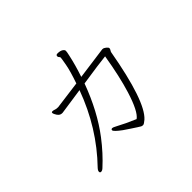

<svg xmlns="http://www.w3.org/2000/svg" viewBox="-161 -1006 1322 1322"><g transform="rotate(-45 500.0 -345.5)"><path d="M504 -727Q504 -719 509.5 -714.5Q515 -710 515 -703.5Q515 -697 505.5 -644Q496 -591 465 -502L261 -475Q240 -475 230 -480Q223 -483 213 -483H210Q204 -482 204 -475.5Q204 -469 210 -458Q225 -426 251 -426H256Q260 -426 448 -454Q350 -185 158 13Q145 27 145 38Q145 49 156 49Q167 49 179 38Q255 -31 323 -120Q432 -263 505 -462Q676 -488 737 -494Q709 -324 673 -208Q629 -66 585 -35Q509 -67 450 -99Q430 -110 423 -110Q411 -110 411 -100Q411 -87 464 -48Q487 -32 510 -17Q533 -2 549 8.5Q565 19 571.5 22.5Q578 26 587.5 26Q597 26 620 6Q715 -79 787 -487Q788 -491 793 -498Q798 -505 798 -512.5Q798 -520 784.5 -531Q771 -542 760 -542H756L521 -510Q550 -596 566 -671Q573 -701 573 -711.5Q573 -722 559 -731Q545 -740 519 -740Q504 -740 504 -727Z"/></g></svg>

Font: LXGW WenKai Mono TC Light
Style: Regular
Weight: 300
Designer: LXGW / Fontworks Inc.
Foundry: LXGW / Fontworks Inc.
Version: Version 1.330